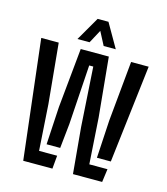

<svg xmlns="http://www.w3.org/2000/svg" viewBox="-113 -847 810 934"><g transform="rotate(15 292.0 -380.0)"><path d="M342 0 321 -231 302 -531H281.5L262 -231L249 -107H180.5L191.5 -297.5L221 -597.5H362.5L391.5 -297.5L406.5 -66.5H498L489 0ZM91.5 0 21.5 -600H109.5L138.5 -297.5L153.5 -66.5H244.5L238.5 0ZM434 -107 445 -297.5 474 -600H562.5L504 -107ZM193 -640.5 262.5 -760.5H317L386 -640.5H325L290 -707.5L254 -640.5Z"/></g></svg>

Font: Big Shoulders Stencil Display Thin SemiBold
Style: Regular
Weight: 600
Version: Version 2.001